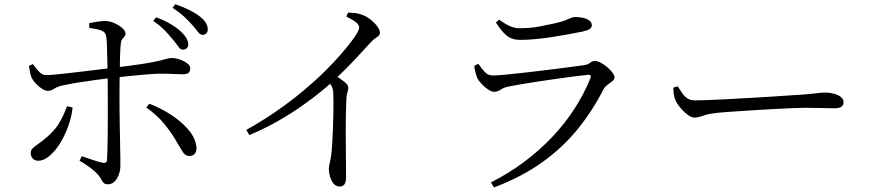

<svg xmlns="http://www.w3.org/2000/svg" viewBox="-20 -823 4040 890"><path d="M782.1 -638.5Q766.5 -658.5 744.7 -681Q722.9 -703.5 690.3 -726.1L703.6 -742.7Q742.3 -728.6 770.9 -711.5Q799.5 -694.5 817.4 -677.6Q852.7 -645.5 852.7 -617.3Q852.7 -606 845.6 -599.4Q838.6 -592.7 827.9 -592.7Q816.1 -592.7 807 -606.5Q797.9 -620.3 782.1 -638.5ZM871.5 -706.9Q854.5 -726.1 834.2 -745.2Q813.9 -764.3 780 -786.9L792.5 -803.5Q830.6 -790.4 858.9 -776Q887.2 -761.7 906.3 -746.7Q925.8 -731.8 934.3 -717Q942.8 -702.2 943.1 -686.6Q943.3 -676.1 937.1 -669.1Q931 -662 919.7 -661.6Q907.6 -661.4 897.7 -675Q887.8 -688.6 871.5 -706.9ZM358.8 -99.1Q383.5 -90.7 409.8 -81.7Q436.1 -72.6 455.1 -68.7Q463.9 -67.1 469.5 -69.3Q475.1 -71.5 476.1 -81.5Q477.3 -99.4 478.2 -134.8Q479.1 -170.3 479.5 -214.1Q479.9 -258 479.8 -300.9Q479.6 -343.9 479.6 -375.9Q479.6 -397.1 479.4 -427Q479.2 -457 478.6 -490.4Q478 -523.7 477.3 -555.6Q476.6 -587.4 475.7 -612.4Q474.8 -637.4 473.1 -649.7Q470.7 -672.8 452.2 -680.5Q433.8 -688.3 394.2 -693.3L393.2 -715.2Q410.4 -719.3 431.5 -722.5Q452.5 -725.7 468.9 -725.7Q489.8 -724.9 511.1 -715.4Q532.5 -705.9 547.1 -692.6Q561.7 -679.4 561.7 -667.7Q561.7 -658.6 556.4 -653.1Q551.1 -647.5 546.1 -640.9Q541.1 -634.3 539.7 -619.5Q537.8 -601 536.8 -570.6Q535.8 -540.2 535.2 -504.8Q534.6 -469.5 534.2 -435.4Q533.8 -401.3 533.8 -374.3Q533.8 -351.9 534.1 -315.5Q534.4 -279.1 535.2 -237.9Q536 -196.6 536.7 -157.8Q537.5 -119 537.8 -91.3Q538.1 -63.7 538.1 -55.2Q538.1 -34.3 531 -14.4Q523.9 5.6 511.2 18.4Q498.6 31.2 481 31.2Q467.1 31.2 460.7 25Q454.3 18.8 449.2 8.4Q444.1 -2 432.7 -15.3Q419.1 -30.4 395.9 -47.4Q372.6 -64.5 348.8 -77.9ZM114.1 -517.3 132.4 -526Q146.3 -505.8 162 -490Q177.7 -474.1 194 -474.9Q209.4 -474.9 238.8 -477.7Q268.3 -480.5 305.1 -484.8Q341.9 -489.1 378.9 -493.5Q415.9 -497.9 447.3 -501.8Q478.6 -505.7 497 -507.7Q589 -518.7 641.2 -526.9Q693.4 -535.1 718.8 -541.5Q744.2 -547.9 754.8 -551Q765.4 -554.1 774.2 -554.1Q792.9 -554.1 813.1 -547.2Q833.4 -540.4 847.6 -529.6Q861.8 -518.8 861.8 -507.2Q861.8 -491.5 853.6 -485.1Q845.5 -478.7 826.4 -478.7Q804.7 -478.7 781 -480.1Q757.3 -481.4 724.6 -481.4Q701.2 -481.4 661.3 -478.2Q621.4 -475.1 578.3 -470.5Q535.3 -465.9 499.4 -461.9Q466.5 -458.1 425.1 -452.6Q383.6 -447.1 343.6 -440.6Q303.6 -434.1 274 -427.7Q253.6 -423.7 242.2 -417.7Q230.7 -411.6 222.3 -406.7Q213.8 -401.8 201.9 -401.8Q191.1 -401.8 176.5 -410.5Q161.9 -419.1 148.4 -433Q134.8 -446.9 126.6 -462.8Q122.2 -472.5 119.1 -487.9Q116.1 -503.3 114.1 -517.3ZM799.5 -164.7Q780.1 -199.9 745.7 -243.5Q711.4 -287.2 658.5 -324.5L672 -342.3Q723.2 -322.8 769.9 -292.9Q816.6 -263 849.3 -226.5Q882.1 -190 889.7 -148.8Q893.8 -127.4 885.2 -113.7Q876.6 -100 858.8 -100Q838 -100 825.9 -120.6Q813.7 -141.1 799.5 -164.7ZM290.3 -330.5 316.5 -324.8Q312.6 -284.1 297.3 -240.8Q281.9 -197.4 259.5 -160.6Q237 -123.7 210.3 -100.9Q183.6 -78 157.1 -78Q140.7 -78 131.6 -88.3Q122.4 -98.6 122.4 -112.2Q122.4 -125.2 128.8 -132.7Q135.1 -140.2 146.4 -148Q157.7 -155.8 173.5 -167.9Q227.7 -209 252 -248.9Q276.3 -288.8 290.3 -330.5Z M1585.5 -746.3 1593.5 -764.7Q1610.1 -764.3 1626.4 -762.6Q1642.6 -760.8 1658.3 -754.4Q1677.7 -747.8 1696.6 -733.1Q1715.6 -718.4 1728.4 -701.4Q1741.1 -684.4 1741.1 -671.3Q1741.1 -662.2 1735.5 -657.3Q1729.9 -652.3 1719.8 -645.7Q1709.6 -639.1 1695.6 -623.5Q1665.6 -590.3 1622.9 -544.8Q1580.2 -499.4 1523.1 -446Q1502.7 -427 1466 -397.1Q1429.3 -367.2 1379.2 -331.9Q1329.1 -296.5 1267.2 -261.2Q1205.3 -225.8 1135.3 -196.9L1122.1 -221Q1198.1 -263.7 1264 -309.5Q1329.9 -355.3 1385.8 -402Q1441.6 -448.8 1486.2 -492.9Q1530.7 -537 1563.8 -575.4Q1596.9 -613.8 1618.3 -643.7Q1645.1 -681.6 1645.1 -695.3Q1645.1 -707.1 1631.4 -718.7Q1617.7 -730.2 1585.5 -746.3ZM1494.9 -453.3 1525.4 -479.4Q1551.8 -462 1573.3 -446.2Q1594.7 -430.3 1594.7 -416.7Q1594.7 -407.3 1590.6 -395.5Q1586.5 -383.7 1585.5 -365.5Q1582.7 -292.8 1582.6 -221.7Q1582.6 -150.6 1583.4 -94Q1584.2 -37.4 1584.2 -7Q1584.2 20.6 1577 31.1Q1569.7 41.6 1553.9 41.6Q1537.9 41.6 1526.7 28.4Q1515.5 15.3 1509.9 -3.6Q1504.4 -22.5 1504.4 -38.8Q1504.4 -53 1508.7 -68.9Q1513 -84.7 1516 -109.5Q1518.4 -130.1 1520.1 -160.6Q1521.8 -191.1 1523.3 -225.1Q1524.8 -259.1 1525.3 -291.9Q1525.8 -324.6 1525.8 -350.6Q1525.8 -376.6 1525 -389.6Q1524.2 -408.7 1518.3 -421.4Q1512.4 -434.1 1494.9 -453.3Z M2178.2 -518.1 2197.3 -527.3Q2213.6 -503.7 2228.1 -488.4Q2242.5 -473.1 2264.3 -473.1Q2281.5 -473.1 2323 -476.9Q2364.5 -480.7 2417 -486.9Q2469.5 -493.1 2522.9 -499.5Q2576.3 -505.9 2619.8 -511.9Q2663.2 -517.9 2684.1 -520.5Q2705.6 -523.4 2715.4 -531.9Q2725.2 -540.5 2737.8 -540.5Q2749.5 -540.5 2764.9 -532.3Q2780.4 -524.1 2794.8 -511.8Q2809.2 -499.4 2818.9 -486.6Q2828.6 -473.7 2828.6 -464.4Q2828.6 -455 2818.6 -446.7Q2808.7 -438.4 2796.6 -430Q2784.5 -421.7 2777.6 -409.3Q2727.9 -311.5 2659.1 -226Q2590.3 -140.6 2495.1 -72Q2399.9 -3.4 2269.7 46L2255.8 22.5Q2339.3 -19.8 2410.3 -73.1Q2481.3 -126.4 2539.8 -188.1Q2598.2 -249.7 2642.6 -318.4Q2687 -387 2716.7 -460Q2724 -478.5 2704.9 -476.2Q2680.2 -473.8 2642.4 -468.9Q2604.5 -464 2560.2 -457.7Q2515.9 -451.4 2472.6 -444.9Q2429.3 -438.3 2393.3 -432.2Q2357.4 -426.1 2337 -421.6Q2314.2 -417 2300.4 -407.2Q2286.5 -397.4 2270.3 -397.4Q2258.7 -397.4 2242.1 -408.6Q2225.5 -419.8 2211.6 -434.9Q2197.6 -450.1 2191.9 -462.3Q2186.9 -475.2 2183.5 -489.1Q2180.1 -503 2178.2 -518.1ZM2678.9 -676.4Q2651.1 -670.7 2615.8 -664.3Q2580.5 -657.9 2541.2 -651.7Q2501.9 -645.5 2463.1 -641.8Q2424.3 -638.1 2390.7 -638.1Q2352.9 -638.1 2328.2 -658.5Q2303.5 -678.9 2278.7 -718.8L2293.8 -732.1Q2322.7 -710.8 2344.4 -701.5Q2366.1 -692.1 2390.3 -692.1Q2437.1 -692.1 2476.1 -699.4Q2515.1 -706.7 2552.5 -714.9Q2582.6 -721.9 2599 -728.3Q2615.4 -734.7 2625.4 -739.3Q2635.3 -744 2645.9 -744Q2678.2 -744 2700.8 -734.3Q2723.3 -724.6 2723.3 -706Q2723.3 -695.3 2713.1 -688.4Q2702.9 -681.6 2678.9 -676.4Z M3121.2 -423.1Q3131.9 -406.1 3142.4 -391.1Q3152.8 -376.1 3166.6 -366.9Q3180.3 -357.7 3200.6 -357.7Q3223.3 -357.7 3264.2 -359.2Q3305.1 -360.7 3355.8 -363.5Q3406.6 -366.3 3459.4 -369.3Q3512.2 -372.3 3559.7 -375.3Q3607.3 -378.3 3641 -380.8Q3674.6 -383.3 3686.1 -383.5Q3736.1 -386.9 3762 -390.4Q3787.8 -394 3806.6 -394Q3826 -394 3845.5 -388.7Q3864.9 -383.4 3877.5 -373.7Q3890.2 -363.9 3890.2 -349.8Q3890.2 -336.4 3880.9 -328.8Q3871.7 -321.1 3846.2 -321.1Q3819.9 -321.1 3790.6 -322.2Q3761.2 -323.3 3715.3 -323.3Q3696.6 -323.3 3655.6 -321.8Q3614.5 -320.3 3562.4 -317.4Q3510.2 -314.5 3457.9 -311.1Q3405.5 -307.7 3362.1 -304.7Q3318.7 -301.7 3296.5 -298.9Q3268.3 -295.7 3252.2 -290.8Q3236 -285.8 3224.6 -281.9Q3213.3 -278 3198.6 -278Q3185.1 -278 3166.6 -291.7Q3148.2 -305.5 3132.6 -324.9Q3117 -344.2 3110 -361.1Q3104.5 -375.4 3103 -388.7Q3101.4 -402.1 3100.7 -416.5Z"/></svg>

Font: Noto Serif HK
Style: Regular
Weight: 200
Designer: Ryoko NISHIZUKA 西塚涼子 (kana & ideographs); Frank Grießhammer (Latin, Greek & Cyrillic); Wenlong ZHANG 张文龙 (bopomofo); San
Foundry: Adobe
Version: Version 2.001;hotconv 1.1.0;makeotfexe 2.6.0